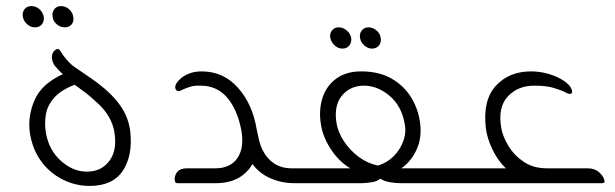

<svg xmlns="http://www.w3.org/2000/svg" viewBox="-20 -603 2023 632"><path d="M124 -548Q126 -533 118 -523Q110 -513 95 -513Q81 -513 69.5 -523Q58 -533 55 -548Q53 -563 61 -573Q69 -583 83 -583Q98 -583 109.5 -573Q121 -563 124 -548ZM193 -513Q179 -513 167 -523Q155 -533 153 -548Q151 -563 159 -573Q167 -583 181 -583Q195 -583 207 -573Q219 -563 221 -548Q224 -533 216 -523Q208 -513 193 -513ZM409 -168Q417 -90 384 -40.5Q351 9 275 9Q228 9 185.5 -12.5Q143 -34 114.5 -73.5Q86 -113 78 -168Q71 -221 94 -274Q117 -327 187 -359Q179 -366 173 -372.5Q167 -379 159 -388Q149 -406 151 -419.5Q153 -433 164 -440Q168 -442 169 -442Q173 -443 178 -436Q201 -399 225.5 -382.5Q250 -366 280 -345Q289 -339 301 -330Q350 -293 377 -254Q404 -215 409 -168ZM266 -38Q314 -38 340.5 -74Q367 -110 356 -171Q352 -194 338 -219Q324 -244 294 -270Q277 -286 264.5 -295.5Q252 -305 226 -324Q181 -307 158.5 -281.5Q136 -256 131 -226.5Q126 -197 131 -166Q141 -109 180.5 -73.5Q220 -38 266 -38Z M939 -49H972L980 0H950Q907 0 870.5 -16Q834 -32 811 -63Q774 0 690 0H565Q556 0 556 -7L555 -11Q554 -25 563.5 -37Q573 -49 596 -49H689Q739 -49 762 -83.5Q785 -118 774 -176Q761 -243 727.5 -282Q694 -321 641 -321Q621 -322 606.5 -317.5Q592 -313 579 -307Q573 -303 569 -303Q559 -303 557 -313Q555 -325 569 -339Q581 -352 600 -360Q619 -368 644 -368Q715 -368 763 -314.5Q811 -261 825 -177L830 -154Q839 -105 867.5 -77Q896 -49 939 -49Z M1107 -443Q1093 -443 1081.5 -453.5Q1070 -464 1067 -479Q1065 -493 1073 -503Q1081 -513 1095 -513Q1109 -513 1121 -503Q1133 -493 1136 -479Q1138 -464 1130 -453.5Q1122 -443 1107 -443ZM1205 -443Q1191 -443 1179 -453.5Q1167 -464 1165 -479Q1163 -493 1171 -503Q1179 -513 1193 -513Q1207 -513 1219 -503Q1231 -493 1233 -479Q1236 -464 1227.5 -453.5Q1219 -443 1205 -443ZM1301 -49H1508L1517 0H1300Q1284 0 1264.5 -3Q1245 -6 1232 -15Q1222 -6 1203 -3Q1184 0 1168 0H968L960 -49H1133Q1096 -71 1069 -112Q1042 -153 1036 -196Q1029 -241 1041.5 -280.5Q1054 -320 1086.5 -344Q1119 -368 1169 -368Q1228 -368 1269.5 -344Q1311 -320 1334.5 -280.5Q1358 -241 1363 -196Q1369 -150 1351.5 -111Q1334 -72 1301 -49ZM1224 -58Q1254 -67 1275.5 -88.5Q1297 -110 1307.5 -138.5Q1318 -167 1312 -196Q1302 -254 1262.5 -287.5Q1223 -321 1178 -321Q1132 -321 1105 -287.5Q1078 -254 1088 -196Q1093 -167 1112.5 -137.5Q1132 -108 1161 -86.5Q1190 -65 1224 -58Z M1498 -49H1645Q1618 -75 1600.5 -112Q1583 -149 1579 -183Q1569 -274 1612.5 -321Q1656 -368 1728 -368Q1758 -368 1786.5 -359.5Q1815 -351 1836 -337Q1857 -323 1862 -308Q1867 -294 1855 -294Q1852 -294 1849 -295.5Q1846 -297 1843 -298Q1828 -306 1803 -313.5Q1778 -321 1741 -321Q1686 -322 1652 -286Q1618 -250 1630 -182Q1635 -153 1654 -122Q1673 -91 1704.5 -70Q1736 -49 1780 -49H1914Q1937 -49 1951 -37Q1965 -25 1969 -11L1970 -7Q1971 0 1962 0H1506Z"/></svg>

Font: Zain Light
Style: Italic
Weight: 300
Italic angle: -10°
Designer: Zain,Boutros
Foundry: Mobile Telecommunications Company (Zain), 2024
Version: Version 1.51; ttfautohint (v1.8.4)